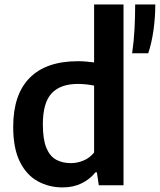

<svg xmlns="http://www.w3.org/2000/svg" viewBox="-20 -828 714 858"><path d="M259.5 9.5Q199.5 9.5 149.2 -17.8Q99 -45 69 -104.8Q39 -164.5 39 -261.5Q39 -406 112.8 -480.2Q186.5 -554.5 328.5 -554.5Q347.5 -554.5 366 -552.8Q384.5 -551 400.5 -549V-808H532V0H421.5L413 -58H406.5Q382.5 -27.5 345.2 -9Q308 9.5 259.5 9.5ZM296.5 -99Q325 -99 353 -110.5Q381 -122 400.5 -146.5V-445.5Q386 -448.5 366.2 -450.8Q346.5 -453 328 -453Q250 -453 210.8 -411Q171.5 -369 171.5 -272Q171.5 -205 187.2 -167.2Q203 -129.5 231.2 -114.2Q259.5 -99 296.5 -99ZM570.5 -590Q578.5 -645.5 581.2 -699.5Q584 -753.5 584 -808H674Q674 -751 666 -693.8Q658 -636.5 642.5 -590Z"/></svg>

Font: Encode Sans SmBold
Style: Regular
Weight: 600
Designer: Multiple Designers
Foundry: Impallari Type
Version: Version 3.002; ttfautohint (v1.8.3) -l 8 -r 50 -G 200 -x 14 